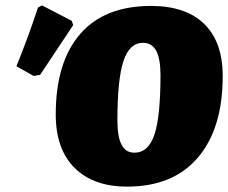

<svg xmlns="http://www.w3.org/2000/svg" viewBox="-20 -681 848 713"><path d="M187 -256Q187 -450 277.5 -554.5Q368 -659 541 -659Q669 -659 738 -592.5Q807 -526 807 -398Q807 -204 715 -96Q623 12 452 12Q327 12 257 -57.5Q187 -127 187 -256ZM576 -402Q576 -463 560 -492.5Q544 -522 511 -522Q461 -522 438.5 -454.5Q416 -387 416 -234Q416 -173 431.5 -143.5Q447 -114 479 -114Q531 -114 553.5 -181Q576 -248 576 -402ZM129 -403 105 -399 41 -435Q86 -546 121 -653L136 -661L246 -604L252 -588Z"/></svg>

Font: Alegreya Black
Style: Italic
Weight: 900
Italic angle: -7°
Designer: Juan Pablo del Peral
Foundry: Huerta Tipografica
Version: Version 2.007; ttfautohint (v1.6)